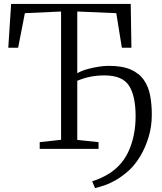

<svg xmlns="http://www.w3.org/2000/svg" viewBox="-20 -763 830 984"><path d="M467 201 452.5 166Q467.5 161.5 490 152.2Q512.5 143 538.5 127Q564.5 111 589 86Q617 57.5 636 18.5Q655 -20.5 665 -67.8Q675 -115 675 -167Q675 -272.5 640.8 -324.5Q606.5 -376.5 516 -376.5Q478 -376.5 445 -370.2Q412 -364 376 -349V-46L485 -34.5V0H183.5V-34.5L293 -46.5V-704L107.5 -695.5L73 -518.5H22.5L37 -743H650L653.5 -518.5H604.5L576 -695.5L376 -704V-388Q398.5 -400.5 428 -408.8Q457.5 -417 486 -421.2Q514.5 -425.5 534.5 -425.5Q605.5 -426 649.5 -406.8Q693.5 -387.5 717.2 -353.2Q741 -319 749.5 -273.5Q758 -228 758 -175Q758 -113.5 741 -58.5Q724 -3.5 696.8 40.8Q669.5 85 637.5 113.5Q601.5 144.5 570.5 161.8Q539.5 179 513.5 187.5Q487.5 196 467 201Z"/></svg>

Font: Merriweather 60pt Light
Style: Regular
Weight: 300
Version: Version 2.100